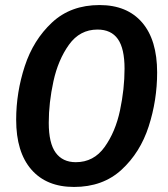

<svg xmlns="http://www.w3.org/2000/svg" viewBox="-20 -725 664 760"><path d="M602 -438Q602 -328 568.5 -224.5Q535 -121 461 -53Q387 15 273 15Q164 15 104 -54Q44 -123 44 -251Q44 -359 78 -463Q112 -567 186 -636Q260 -705 374 -705Q483 -705 542.5 -636Q602 -567 602 -438ZM173 -239Q173 -158 200.5 -120.5Q228 -83 280 -83Q351 -83 394 -143Q437 -203 455 -288Q473 -373 473 -453Q473 -533 446.5 -570.5Q420 -608 366 -608Q296 -608 253 -548Q210 -488 191.5 -403Q173 -318 173 -239Z"/></svg>

Font: Fira Sans Condensed Medium
Style: Italic
Weight: 500
Width: 3
Italic angle: -8°
Designer: bBox Type GmbH & Carrois Corporate GbR & Edenspiekermann AG
Foundry: bBox Type GmbH & Carrois Corporate GbR & Edenspiekermann AG
Version: Version 4.301